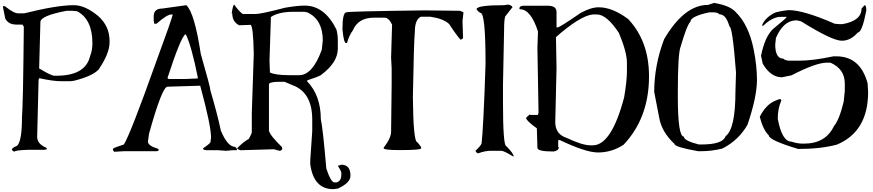

<svg xmlns="http://www.w3.org/2000/svg" viewBox="-20 -1035 6063 1334"><path d="M148.4 -942.4H106.4Q75.2 -942.4 13.7 -992.2H2.9L0 -988.3L16.6 -906.2Q38.1 -864.3 92.8 -864.3H135.7L145.5 -849.6Q144.5 -711.9 142.6 -597.7L139.6 -409.2Q135.7 -253.9 132.8 -221.7Q132.8 -52.7 98.6 -22.5Q63.5 -6.8 63.5 2V5.9Q65.4 12.7 79.1 19.5Q83 8.8 175.8 5.9H288.1L304.7 2V-4.9L300.8 -8.8Q238.3 -35.2 238.3 -84L248 -480.5L252 -491.2H254.9Q350.6 -470.7 403.3 -470.7H466.8L493.2 -473.6Q622.1 -505.9 665 -551.8Q741.2 -663.1 741.2 -740.2V-751Q741.2 -853.5 662.1 -923.8Q571.3 -999 493.2 -999Q375 -999 148.4 -942.4ZM260.7 -881.8Q260.7 -925.8 443.4 -960H483.4L515.6 -957Q622.1 -901.4 622.1 -733.4Q622.1 -685.5 605.5 -643.6Q573.2 -508.8 371.1 -508.8H357.4Q335.9 -508.8 252 -559.6Z M1107.4 -975.6Q1047.9 -975.6 1047.9 -920.9V-893.6L1051.8 -870.1H1067.4Q1140.6 -934.6 1170.9 -934.6H1179.7Q1179.7 -917 1063.5 -601.6Q885.7 -102.5 840.8 -31.2Q774.4 -10.7 764.6 -1V5.9L772.5 19.5L840.8 15.6H1071.3L1084 8.8L1079.1 -1Q1007.8 -21.5 1007.8 -51.8L1015.6 -106.4Q1106.4 -432.6 1143.6 -432.6L1371.1 -439.5Q1446.3 -163.1 1446.3 -79.1L1442.4 -47.9Q1442.4 -40 1390.6 -3.9V-1Q1393.6 8.8 1422.9 8.8H1498L1549.8 12.7L1593.8 8.8H1626V-1L1614.3 -14.6Q1561.5 -14.6 1514.6 -127Q1488.3 -250 1442.4 -404.3Q1442.4 -425.8 1375 -660.2Q1331.1 -948.2 1274.4 -999ZM1143.6 -493.2Q1235.4 -775.4 1267.6 -795.9H1271.5Q1311.5 -711.9 1354.5 -496.1V-490.2L1274.4 -486.3H1151.4Z M1589.8 -941.4H1593.8Q1593.8 -883.8 1641.6 -859.4L1719.7 -862.3Q1739.3 -862.3 1743.2 -660.2L1729.5 -250V-117.2Q1729.5 -107.4 1709 -70.3Q1666 -45.9 1627.9 -4.9Q1627.9 1 1649.4 8.8L1882.8 2L1921.9 12.7Q1938.5 12.7 1942.4 -4.9H1939.5V-12.7Q1857.4 -91.8 1848.6 -127V-448.2Q1848.6 -466.8 1921.9 -466.8H1957L2009.8 -444.3Q2149.4 -394.5 2149.4 -204.1V-124L2135.7 77.1V106.4Q2159.2 279.3 2295.9 279.3L2327.1 275.4Q2415 235.4 2415 185.5Q2415 109.4 2351.6 109.4L2327.1 117.2Q2351.6 153.3 2351.6 168V178.7Q2351.6 223.6 2317.4 232.4H2303.7Q2279.3 232.4 2247.1 135.7Q2223.6 -141.6 2209 -207Q2209 -371.1 2114.3 -469.7V-476.6Q2186.5 -500 2209 -512.7Q2327.1 -600.6 2327.1 -696.3V-753.9Q2327.1 -794.9 2317.4 -830.1Q2235.4 -996.1 2096.7 -996.1Q2045.9 -996.1 1960.9 -981.4Q1793 -937.5 1753.9 -937.5H1667Q1639.6 -956.1 1607.4 -1002.9Q1598.6 -1002.9 1589.8 -941.4ZM1862.3 -917Q1916 -953.1 2020.5 -953.1H2096.7L2118.2 -948.2Q2222.7 -896.5 2222.7 -753.9L2215.8 -689.5Q2151.4 -512.7 2058.6 -512.7H1988.3Q1894.5 -512.7 1855.5 -531.2L1852.5 -614.3Z M2931.6 -962.9Q2386.7 -956.1 2386.7 -949.2Q2359.4 -949.2 2359.4 -831.1Q2368.2 -736.3 2383.8 -736.3H2390.6Q2407.2 -792 2431.6 -824.2Q2468.8 -912.1 2577.1 -912.1H2652.3Q2680.7 -912.1 2704.1 -864.3L2697.3 -634.8L2701.2 -560.5V-452.1L2697.3 -120.1Q2697.3 -75.2 2645.5 -8.8V-5.9Q2645.5 7.8 2755.9 7.8H2765.6Q2907.2 7.8 2907.2 -5.9Q2907.2 -15.6 2879.9 -46.9Q2851.6 -46.9 2848.6 -360.4Q2855.5 -748 2862.3 -814.5Q2862.3 -899.4 2904.3 -918.9H2969.7Q3061.5 -905.3 3100.6 -868.2Q3156.2 -783.2 3179.7 -759.8H3183.6L3197.3 -769.5L3193.4 -888.7L3200.2 -949.2L3176.8 -960Z M3482.4 -999Q3291 -999 3291 -970.7Q3303.7 -952.1 3318.4 -945.3Q3353.5 -945.3 3353.5 -593.8Q3346.7 -370.1 3338.9 -225.6Q3332 -88.9 3326.2 -41Q3326.2 -27.3 3283.2 12.7Q3292 30.3 3302.7 30.3Q3349.6 12.7 3388.7 12.7H3462.9Q3481.4 12.7 3544.9 51.8H3548.8Q3548.8 32.2 3498 -19.5Q3474.6 -19.5 3474.6 -332V-443.4L3482.4 -827.1Q3482.4 -899.4 3490.2 -920.9L3541 -985.4Q3532.2 -1000 3509.8 -1002.9Z M3617.2 -995.1Q3594.7 -995.1 3588.9 -980.5V-973.6L3592.8 -970.7Q3668 -970.7 3717.8 -816.4L3713.9 -702.1L3721.7 -253.9L3717.8 -236.3H3665L3661.1 -240.2L3636.7 -218.8V-208Q3659.2 -178.7 3710 -143.6L3713.9 -7.8Q3713.9 17.6 3826.2 17.6Q3862.3 11.7 3862.3 -11.7L3858.4 -14.6V-61.5H3870.1Q4050.8 24.4 4134.8 24.4Q4230.5 24.4 4312.5 -29.3Q4489.3 -215.8 4489.3 -504.9Q4489.3 -749 4344.7 -902.3Q4235.4 -984.4 4139.6 -984.4Q4085.9 -984.4 4014.6 -945.3Q3868.2 -844.7 3854.5 -844.7H3846.7V-952.1Q3846.7 -995.1 3786.1 -995.1ZM3842.8 -777.3Q4011.7 -925.8 4098.6 -934.6H4127Q4195.3 -934.6 4280.3 -805.7Q4335.9 -672.9 4335.9 -597.7V-543.9Q4335.9 -472.7 4316.4 -358.4Q4228.5 -25.4 4098.6 -25.4H4083Q4025.4 -25.4 3918.9 -76.2Q3837.9 -101.6 3837.9 -186.5L3846.7 -562.5Z M4899.4 -1001Q4733.4 -1001 4593.8 -761.7Q4525.4 -580.1 4525.4 -396.5L4559.6 -219.7Q4576.2 -119.1 4666 -35.2Q4666 -13.7 4831.1 15.6H4849.6Q4924.8 15.6 4999 -2.9Q5112.3 -60.5 5173.8 -168.9Q5239.3 -362.3 5239.3 -479.5Q5239.3 -577.1 5216.8 -689.5Q5182.6 -863.3 5089.8 -953.1Q5048.8 -997.1 4941.4 -1014.6ZM4689.5 -396.5Q4689.5 -664.1 4709 -710.9Q4752 -859.4 4777.3 -884.8Q4777.3 -920.9 4907.2 -949.2H4937.5Q4965.8 -949.2 4979.5 -935.5Q5024.4 -935.5 5047.9 -851.6Q5069.3 -851.6 5093.8 -530.3L5089.8 -400.4Q5089.8 -139.6 5021.5 -88.9Q5002 -31.2 4854.5 -31.2H4835Q4731.4 -57.6 4731.4 -85.9Q4689.5 -85.9 4689.5 -363.3Z M5965.8 -975.6Q5965.8 -890.6 5833 -867.2H5812.5L5779.3 -870.1Q5563.5 -964.8 5458 -964.8Q5383.8 -956.1 5358.4 -944.3Q5293.9 -909.2 5275.4 -860.4V-856.4H5283.2Q5347.7 -918 5404.3 -918H5446.3Q5446.3 -911.1 5350.6 -833Q5293.9 -779.3 5267.6 -647.5L5279.3 -592.8Q5334 -498 5413.1 -498L5479.5 -511.7Q5649.4 -599.6 5724.6 -599.6H5750Q5849.6 -555.7 5849.6 -454.1V-403.3L5841.8 -328.1Q5810.5 -200.2 5774.4 -159.2Q5716.8 -37.1 5566.4 -37.1H5558.6Q5518.6 -37.1 5479.5 -50.8Q5413.1 -50.8 5383.8 -210Q5383.8 -280.3 5408.2 -335Q5408.2 -345.7 5400.4 -345.7H5392.6L5366.2 -335Q5302.7 -309.6 5258.8 -223.6Q5282.2 -131.8 5321.3 -94.7Q5321.3 -61.5 5525.4 0Q5682.6 0 5794.9 -30.3Q6011.7 -121.1 6011.7 -396.5L6007.8 -457Q5957 -643.6 5791 -643.6H5770.5Q5627.9 -613.3 5529.3 -613.3H5458Q5424.8 -619.1 5424.8 -627Q5366.2 -627 5366.2 -724.6L5371.1 -771.5Q5423.8 -893.6 5512.7 -893.6H5516.6L5545.9 -886.7Q5761.7 -752 5829.1 -752Q5890.6 -752 5940.4 -809.6Q5969.7 -809.6 5999 -961.9Q5999 -999 5987.3 -999Z"/></svg>

Font: Elementary Gothic 
Style: Regular
Weight: 400
Designer: Bill Roach / W.K. Roach
Version: Version 1.00 April 18, 2012, initial release